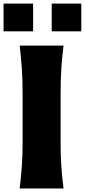

<svg xmlns="http://www.w3.org/2000/svg" viewBox="-47 -1068 481 1088"><path d="M64.5 0Q72.3 -64.9 76.7 -125.7Q81.1 -186.5 81.1 -263.2V-538.6Q81.1 -617.7 76.7 -680.4Q72.3 -743.2 64.5 -809.6H313Q304.7 -743.2 300.5 -680.4Q296.4 -617.7 296.4 -538.6V-263.2Q296.4 -186.5 300.5 -125.7Q304.7 -64.9 313 0ZM246.1 -1047.7H413.7V-890.4H246.1ZM-26.9 -1047.7H140.7V-890.4H-26.9Z"/></svg>

Font: Pinar-DS3-FD ExtraBold
Style: Regular
Weight: 800
Designer: Amin Abedi
Version: Version 3.000